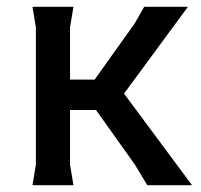

<svg xmlns="http://www.w3.org/2000/svg" viewBox="-20 -542 588 562"><path d="M411 0 375 -60 261 -220H139V-309H257L374 -473L402 -522H530L343 -268L542 0ZM75 0 85 -60V-462L75 -522H195L185 -462V-60L195 0Z"/></svg>

Font: AR One Sans Medium
Style: Regular
Weight: 500
Designer: Niteesh Yadav
Foundry: Niteesh Yadav
Version: Version 1.001;gftools[0.9.33]